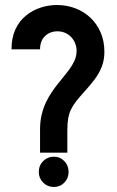

<svg xmlns="http://www.w3.org/2000/svg" viewBox="-20 -730 467 767"><path d="M26 -533H140Q140 -551 145.5 -564.5Q151 -578 161 -587Q171 -596 183 -600.5Q195 -605 208 -605Q232 -605 249.5 -594Q267 -583 276.5 -565Q286 -547 286 -527Q286 -505 276 -484.5Q266 -464 250 -443.5Q234 -423 216 -401Q202 -384 188.5 -364.5Q175 -345 164 -322Q153 -299 146.5 -272Q140 -245 140 -213V-120H249V-211Q249 -238 252.5 -257.5Q256 -277 264 -293.5Q272 -310 285.5 -327Q299 -344 319 -366Q341 -390 358.5 -413.5Q376 -437 386.5 -463.5Q397 -490 397 -523Q397 -566 382 -600.5Q367 -635 341 -659.5Q315 -684 280.5 -697Q246 -710 207 -710Q174 -710 142 -699.5Q110 -689 83.5 -667.5Q57 -646 41.5 -612.5Q26 -579 26 -533ZM195 -104Q170 -104 152.5 -86.5Q135 -69 135 -43Q135 -18 152.5 -0.5Q170 17 195 17Q220 17 237 -0.5Q254 -18 254 -43Q254 -69 237 -86.5Q220 -104 195 -104Z"/></svg>

Font: Advent Pro
Style: Bold
Weight: 700
Designer: VivaRado, Andreas Kalpakidis
Foundry: VivaRado, Andreas Kalpakidis
Version: Version 3.000